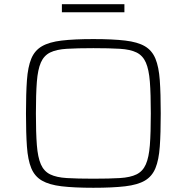

<svg xmlns="http://www.w3.org/2000/svg" viewBox="-20 -881 884 909"><path d="M422 8Q331 8 272 1Q213 -6 178.5 -26Q144 -46 128 -85Q112 -124 107.5 -187Q103 -250 103 -344Q103 -438 107.5 -501Q112 -564 128 -603Q144 -642 178.5 -662Q213 -682 272 -689Q331 -696 422 -696Q513 -696 572.5 -689Q632 -682 666 -662Q700 -642 716 -603Q732 -564 736.5 -501Q741 -438 741 -344Q741 -250 736.5 -187Q732 -124 716 -85Q700 -46 666 -26Q632 -6 572.5 1Q513 8 422 8ZM422 -35Q498 -35 547.5 -38Q597 -41 626.5 -55.5Q656 -70 670.5 -103Q685 -136 689.5 -194Q694 -252 694 -344Q694 -436 689.5 -494Q685 -552 670.5 -585Q656 -618 626.5 -632.5Q597 -647 547.5 -650Q498 -653 422 -653Q346 -653 296.5 -650Q247 -647 217.5 -632.5Q188 -618 173.5 -585Q159 -552 154.5 -494Q150 -436 150 -344Q150 -252 154.5 -194Q159 -136 173.5 -103Q188 -70 217.5 -55.5Q247 -41 296.5 -38Q346 -35 422 -35ZM273 -823V-861H569V-823Z"/></svg>

Font: Saira Expanded ExtraLight
Style: Regular
Weight: 250
Width: 7
Designer: Hector Gatti with collaboration of the Omnibus-Type team
Foundry: Omnibus-Type
Version: Version 1.101